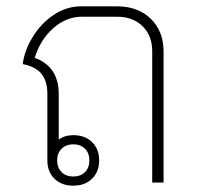

<svg xmlns="http://www.w3.org/2000/svg" viewBox="-20 -578 630 608"><path d="M498 -415V0H462V-416Q462 -465 431.5 -495Q401 -525 351 -525H239Q190 -525 149 -489Q108 -453 90 -395Q166 -367 166 -280V-136Q185 -150 212 -150Q249 -150 271.5 -128Q294 -106 294 -70Q294 -34 271.5 -12Q249 10 212 10Q175 10 152.5 -12Q130 -34 130 -70V-280Q130 -321 111.5 -344Q93 -367 52 -375Q57 -417 83 -460Q109 -503 149.5 -530.5Q190 -558 237 -558H350Q417 -558 457.5 -518.5Q498 -479 498 -415ZM161 -70Q161 -47 175 -33Q189 -19 212 -19Q235 -19 249 -33Q263 -47 263 -70Q263 -93 249 -107Q235 -121 212 -121Q189 -121 175 -107Q161 -93 161 -70Z"/></svg>

Font: Bai Jamjuree ExtraLight
Style: Regular
Weight: 275
Designer: Katatrad Aksorn Co.,Ltd.
Foundry: Cadson Demak Co.,Ltd.
Version: Version 1.000; ttfautohint (v1.6)